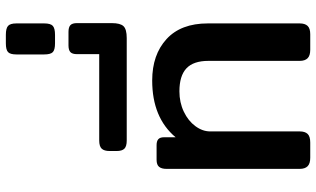

<svg xmlns="http://www.w3.org/2000/svg" viewBox="-232 -848 1080 656"><g transform="rotate(-90 308.0 -520.0)"><path d="M59 -36V-491Q59 -508 66 -516.5Q73 -525 90 -525H140Q154 -525 160.5 -519Q167 -513 167 -500V-460Q234 -540 361 -540Q449 -540 502.5 -491Q556 -442 556 -350V-36Q556 -18 547.5 -9Q539 0 519 0H466Q446 0 437 -9Q428 -18 428 -36V-348Q428 -399 402.5 -423Q377 -447 324 -447Q286 -447 254.5 -432Q223 -417 205 -392.5Q187 -368 187 -342V-36Q187 -18 178.5 -9Q170 0 149 0H97Q77 0 68 -9Q59 -18 59 -36Z M120 -662V-685Q120 -704 128 -712.5Q136 -721 156 -721H451V-797Q451 -813 458 -819.5Q465 -826 481 -826H527Q543 -826 550 -819.5Q557 -813 557 -797V-678Q557 -649 546.5 -638Q536 -627 506 -627H156Q136 -627 128 -635Q120 -643 120 -662Z M450 -909V-1004Q450 -1025 458 -1032.5Q466 -1040 488 -1040H517Q539 -1040 547.5 -1032.5Q556 -1025 556 -1004V-909Q556 -887 547.5 -879.5Q539 -872 517 -872H488Q466 -872 458 -879.5Q450 -887 450 -909Z"/></g></svg>

Font: Mitr
Style: Regular
Weight: 400
Designer: Thanarat Vachiruckul
Foundry: Cadson Demak
Version: Version 1.003